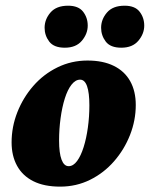

<svg xmlns="http://www.w3.org/2000/svg" viewBox="-20 -660 536 687"><path d="M195.3 7.8Q137.7 7.8 99.1 -11.7Q60.5 -31.2 41 -66.9Q21.5 -102.5 21.5 -150.4Q21.5 -206.1 42 -258.3Q62.5 -310.5 99.1 -352.5Q135.7 -394.5 185.5 -418.9Q235.4 -443.4 293 -443.4Q348.6 -443.4 387.2 -424.3Q425.8 -405.3 445.8 -369.6Q465.8 -334 465.8 -284.2Q465.8 -229.5 445.3 -177.2Q424.8 -125 388.2 -83Q351.6 -41 302.2 -16.6Q252.9 7.8 195.3 7.8ZM225.6 -65.4Q242.2 -65.4 255.9 -84Q269.5 -102.5 279.3 -133.8Q289.1 -165 294.4 -203.6Q299.8 -242.2 299.8 -283.2Q299.8 -328.1 291.5 -351.6Q283.2 -375 266.6 -375Q250 -375 235.8 -356.9Q221.7 -338.9 211.9 -307.6Q202.1 -276.4 196.8 -237.3Q191.4 -198.2 191.4 -157.2Q191.4 -112.3 200.2 -88.9Q209 -65.4 225.6 -65.4ZM211.9 -489.3Q172.9 -489.3 156.2 -511.2Q139.6 -533.2 139.6 -560.5Q139.6 -590.8 160.6 -615.2Q181.6 -639.6 223.6 -639.6Q260.7 -639.6 277.3 -618.2Q293.9 -596.7 293.9 -568.4Q293.9 -539.1 272.9 -514.2Q252 -489.3 211.9 -489.3ZM414.1 -489.3Q375 -489.3 358.4 -511.2Q341.8 -533.2 341.8 -560.5Q341.8 -590.8 362.8 -615.2Q383.8 -639.6 425.8 -639.6Q462.9 -639.6 479.5 -618.2Q496.1 -596.7 496.1 -568.4Q496.1 -539.1 475.1 -514.2Q454.1 -489.3 414.1 -489.3Z"/></svg>

Font: Crimson Pro Black
Style: Italic
Weight: 900
Italic angle: -12°
Designer: Jacques Le Bailly
Foundry: Baron von Fonthausen
Version: Version 1.003